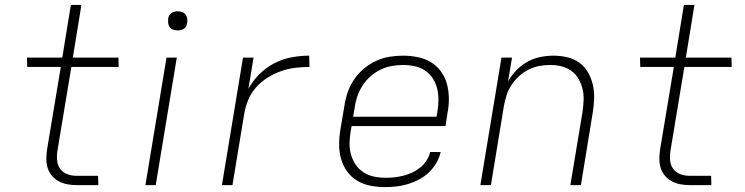

<svg xmlns="http://www.w3.org/2000/svg" viewBox="-20 -755 3040 783"><path d="M381 0H294Q274 0 255 -3.5Q236 -7 220 -15.5Q204 -24 192 -38Q180 -52 174.5 -69.5Q169 -87 169 -106.5Q169 -126 172 -146L228 -482H91L90 -520H234L269 -735H312L277 -520H463L464 -482H271L214 -139Q211 -120 213 -100Q215 -80 226 -65.5Q237 -51 255 -44.5Q273 -38 293 -38H380Z M573 0 659 -520H701L615 0ZM705 -631Q695 -631 686.5 -634Q678 -637 672.5 -644Q667 -651 666 -660.5Q665 -670 666 -680Q667 -686 670 -692Q673 -698 679 -702Q685 -706 691.5 -707.5Q698 -709 704 -709Q714 -709 722.5 -706Q731 -703 736.5 -696Q742 -689 743.5 -679.5Q745 -670 743 -660Q742 -654 739 -648Q736 -642 730.5 -638Q725 -634 718 -632.5Q711 -631 705 -631Z M885 0 971 -520H1014L993 -393Q1011 -426 1039 -453.5Q1067 -481 1100.5 -498Q1134 -515 1170 -521.5Q1206 -528 1241 -528L1242 -482Q1214 -482 1184.5 -478.5Q1155 -475 1126.5 -465Q1098 -455 1071.5 -438.5Q1045 -422 1024.5 -399Q1004 -376 992.5 -348Q981 -320 976 -291L928 0Z M1549 8Q1518 8 1489 2Q1460 -4 1436 -18.5Q1412 -33 1395.5 -56Q1379 -79 1371 -107Q1363 -135 1363 -165Q1363 -195 1368 -226L1385 -326Q1389 -353 1398.5 -380Q1408 -407 1424.5 -431.5Q1441 -456 1464.5 -475.5Q1488 -495 1514.5 -507Q1541 -519 1568.5 -523.5Q1596 -528 1624 -528Q1654 -528 1683.5 -522Q1713 -516 1737 -501.5Q1761 -487 1778 -464Q1795 -441 1802.5 -413Q1810 -385 1810.5 -355Q1811 -325 1805 -294L1797 -241H1414L1410 -219Q1406 -195 1405.5 -171Q1405 -147 1411.5 -124.5Q1418 -102 1430.5 -83.5Q1443 -65 1462 -52.5Q1481 -40 1504.5 -35Q1528 -30 1553 -30Q1571 -30 1589 -32Q1607 -34 1625 -38.5Q1643 -43 1660.5 -51Q1678 -59 1693.5 -71.5Q1709 -84 1719.5 -100.5Q1730 -117 1734 -135H1777Q1772 -112 1759.5 -90.5Q1747 -69 1728.5 -51.5Q1710 -34 1688 -22.5Q1666 -11 1642.5 -4Q1619 3 1595.5 5.5Q1572 8 1549 8ZM1420 -279H1760L1764 -301Q1768 -325 1768 -349Q1768 -373 1762.5 -395Q1757 -417 1744.5 -436Q1732 -455 1713 -467.5Q1694 -480 1671 -485Q1648 -490 1624 -490Q1601 -490 1578 -486Q1555 -482 1533 -471.5Q1511 -461 1492 -444.5Q1473 -428 1459.5 -407.5Q1446 -387 1438 -364.5Q1430 -342 1427 -319Z M1939 0 2025 -520H2068L2052 -423Q2066 -448 2086.5 -469Q2107 -490 2131.5 -503.5Q2156 -517 2183.5 -522.5Q2211 -528 2237 -528Q2266 -528 2293.5 -521.5Q2321 -515 2343 -499Q2365 -483 2378.5 -459Q2392 -435 2398 -408Q2404 -381 2403 -352Q2402 -323 2397 -294L2349 0H2306L2356 -301Q2359 -324 2360 -347.5Q2361 -371 2355.5 -393Q2350 -415 2339 -434Q2328 -453 2310 -466Q2292 -479 2270 -484.5Q2248 -490 2224 -490Q2202 -490 2180 -486Q2158 -482 2136.5 -471.5Q2115 -461 2097 -444.5Q2079 -428 2066 -408.5Q2053 -389 2046 -367Q2039 -345 2035 -323L1982 0Z M2881 0H2794Q2774 0 2755 -3.5Q2736 -7 2720 -15.5Q2704 -24 2692 -38Q2680 -52 2674.5 -69.5Q2669 -87 2669 -106.5Q2669 -126 2672 -146L2728 -482H2591L2590 -520H2734L2769 -735H2812L2777 -520H2963L2964 -482H2771L2714 -139Q2711 -120 2713 -100Q2715 -80 2726 -65.5Q2737 -51 2755 -44.5Q2773 -38 2793 -38H2880Z"/></svg>

Font: Iosevka Aile XLt Obl
Style: Regular
Weight: 200
Italic angle: -9°
Designer: Belleve Invis
Foundry: Belleve Invis
Version: Version 31.1.0; ttfautohint (v1.8.4)